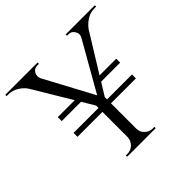

<svg xmlns="http://www.w3.org/2000/svg" viewBox="-185 -867 1034 1034"><g transform="rotate(-45 332.0 -350.0)"><path d="M673 -690H659Q629 -690 602.5 -673.5Q576 -657 558 -632L424 -415H551V-385H406L361 -312V-295H551V-265H361V-72Q361 -46 380 -28Q399 -10 425 -10H437V0H219V-10H232Q258 -10 276.5 -28.5Q295 -47 296 -73V-265H106V-295H296V-313L253 -385H106V-415H235L105 -632Q90 -656 62.5 -673Q35 -690 5 -690H-9V-700H237V-690H224Q202 -690 190 -670Q184 -659 184 -648.5Q184 -638 189 -628L339 -348L499 -629Q504 -639 504 -649Q504 -659 497 -670Q485 -690 463 -690H451V-700H673Z"/></g></svg>

Font: Cinzel
Style: Regular
Weight: 400
Designer: Natanael Gama
Version: Version 1.001;PS 001.001;hotconv 1.0.56;makeotf.lib2.0.21325